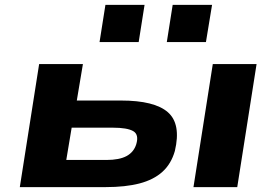

<svg xmlns="http://www.w3.org/2000/svg" viewBox="-20 -765 1130 785"><path d="M61 0 140 -503H319L294 -354H474Q612 -354 666.5 -306Q721 -258 695 -148Q680 -95 644 -62.5Q608 -30 550.5 -15Q493 0 412 0ZM251 -111H415Q468 -111 497.5 -127Q527 -143 537 -175Q549 -215 524.5 -229Q500 -243 441 -243H273ZM771 0 850 -503H1029L950 0ZM662 -593 686 -745H847L822 -593ZM387 -593 411 -745H571L547 -593Z"/></svg>

Font: Nunito Sans 7pt Expanded ExtraBold
Style: Italic
Weight: 800
Width: 7
Italic angle: -9°
Designer: Vernon Adams
Foundry: Vernon Adams
Version: Version 3.101;gftools[0.9.27]